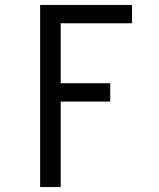

<svg xmlns="http://www.w3.org/2000/svg" viewBox="-20 -550 640 775"><path d="M142 205V-530H513V-456H225V-214H425V-140H225V205Z"/></svg>

Font: Iosevka Slab Extended
Style: Regular
Weight: 400
Width: 7
Monospace: yes
Designer: Belleve Invis
Foundry: Belleve Invis
Version: Version 11.1.1; ttfautohint (v1.8.3)